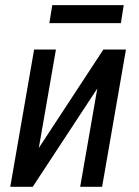

<svg xmlns="http://www.w3.org/2000/svg" viewBox="-20 -719 534 739"><path d="M129.4 -149.4 377.9 -528.3H464.8L373 0H288.6L354.5 -378.4L106 0H19.5L111.3 -528.3H195.3ZM456.1 -699.2 445.3 -629.9H169.9L181.2 -699.2Z"/></svg>

Font: Roboto Condensed
Style: Italic
Weight: 400
Italic angle: -12°
Designer: Christian Robertson
Foundry: Google
Version: Version 3.0